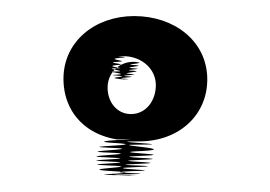

<svg xmlns="http://www.w3.org/2000/svg" viewBox="-20 -832 336 239"><path d="M59 -734C59 -689 92 -657 144 -657C194 -657 90 -658 140 -659C188 -660 82 -661 131 -660C179 -659 74 -657 123 -654C172 -651 67 -650 118 -648C168 -646 65 -644 116 -642C167 -640 63 -638 115 -636C166 -634 63 -633 115 -631C166 -629 64 -628 116 -626C167 -624 66 -622 120 -619C173 -616 72 -615 126 -614C179 -613 79 -613 133 -613C186 -613 85 -614 139 -615C192 -616 92 -617 145 -619C197 -620 96 -622 149 -624C201 -626 99 -626 152 -628C204 -630 103 -631 155 -633C207 -635 104 -636 156 -638C208 -640 105 -642 157 -644C208 -647 104 -652 155 -652C206 -652 101 -656 153 -656C204 -656 239 -690 238 -735C237 -781 197 -812 147 -812C98 -812 59 -780 59 -734ZM114 -725C115 -743 130 -756 148 -755C167 -753 129 -752 147 -751C166 -750 128 -748 146 -747C164 -746 128 -745 145 -744C163 -743 125 -741 142 -740C160 -739 122 -738 139 -737C157 -736 118 -735 135 -734C152 -733 115 -733 132 -733C150 -733 112 -733 129 -733C147 -733 110 -734 127 -736C145 -738 107 -738 125 -739C144 -740 106 -743 124 -743C143 -743 106 -747 124 -747C143 -747 107 -749 125 -751C144 -752 107 -754 126 -755C145 -756 109 -758 129 -760C149 -761 114 -762 133 -762C153 -762 117 -762 136 -762C157 -761 174 -746 174 -726C174 -707 162 -690 143 -690C125 -690 113 -706 114 -725Z"/></svg>

Font: Hussar Wojna
Style: 3
Weight: 400
Designer: Robert Jablonski
Foundry: Cannot Into Space Fonts
Version: Version 1.01